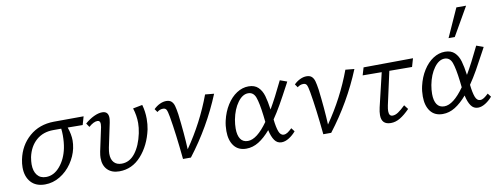

<svg xmlns="http://www.w3.org/2000/svg" viewBox="-60 -1022 3496 1341"><g transform="rotate(-10 1688.0 -351.5)"><path d="M35 -136Q35 -162 41 -192Q61 -289 131.5 -350.5Q202 -412 306 -413L517 -414L500 -355L394 -356Q412 -304 412 -261Q412 -236 406 -206Q394 -151 360 -101.5Q326 -52 276 -22Q226 8 170 8Q105 8 70 -31.5Q35 -71 35 -136ZM101 -147Q101 -98 123 -70Q145 -42 186 -42Q242 -42 285 -93Q328 -144 343 -219Q351 -259 351 -308Q351 -335 348 -356H292Q219 -356 170.5 -313.5Q122 -271 106 -197Q101 -167 101 -147Z M583 -107Q583 -124 588 -151L624 -319Q626 -333 626 -340Q626 -365 606 -365Q579 -365 544 -334L526 -361Q557 -388 589.5 -403.5Q622 -419 649 -419Q693 -419 693 -371Q693 -361 689 -339L653 -168Q648 -141 648 -125Q648 -85 667.5 -63.5Q687 -42 722 -42Q779 -42 818.5 -93.5Q858 -145 876 -230Q884 -270 884 -302Q884 -355 867 -408L934 -421Q948 -373 948 -320Q948 -282 941 -246Q917 -136 852.5 -64Q788 8 697 8Q644 8 613.5 -22.5Q583 -53 583 -107Z M1110 -305Q1103 -345 1096 -357.5Q1089 -370 1072 -370Q1049 -370 1030 -354L1014 -377Q1034 -397 1057.5 -408Q1081 -419 1103 -419Q1127 -419 1140 -407Q1153 -395 1159 -374Q1165 -353 1171 -313Q1188 -173 1193 -61Q1309 -228 1379 -417L1442 -411Q1352 -191 1205 0H1149Q1131 -184 1110 -305Z M1481 -139Q1481 -177 1489 -212Q1503 -273 1533 -320.5Q1563 -368 1603 -394Q1643 -420 1687 -420Q1730 -420 1755 -396Q1780 -372 1791.5 -332.5Q1803 -293 1811 -234Q1854 -307 1910 -424L1960 -406L1950 -387Q1907 -306 1878 -255Q1849 -204 1820 -162Q1826 -106 1837.5 -75.5Q1849 -45 1872 -45Q1886 -45 1899.5 -54Q1913 -63 1931 -80L1950 -55Q1929 -30 1901.5 -12.5Q1874 5 1848 5Q1817 5 1798.5 -21.5Q1780 -48 1770 -95Q1728 -46 1686 -20Q1644 6 1598 6Q1541 6 1511 -33.5Q1481 -73 1481 -139ZM1548 -145Q1548 -97 1565.5 -71Q1583 -45 1618 -45Q1682 -45 1760 -155L1755 -200Q1744 -291 1729 -332Q1714 -373 1676 -373Q1636 -373 1602 -326.5Q1568 -280 1554 -208Q1548 -174 1548 -145Z M2105 -305Q2098 -345 2091 -357.5Q2084 -370 2067 -370Q2044 -370 2025 -354L2009 -377Q2029 -397 2052.5 -408Q2076 -419 2098 -419Q2122 -419 2135 -407Q2148 -395 2154 -374Q2160 -353 2166 -313Q2183 -173 2188 -61Q2304 -228 2374 -417L2437 -411Q2347 -191 2200 0H2144Q2126 -184 2105 -305Z M2557 -62Q2557 -86 2564 -116L2621 -356L2486 -357L2502 -411L2853 -414L2836 -355L2675 -356L2623 -120Q2618 -95 2618 -80Q2618 -44 2644 -44Q2663 -44 2684 -58Q2705 -72 2735 -101L2758 -71Q2722 -34 2689.5 -14.5Q2657 5 2623 5Q2557 5 2557 -62Z M2874 -139Q2874 -177 2882 -212Q2896 -273 2926 -320.5Q2956 -368 2996 -394Q3036 -420 3080 -420Q3123 -420 3148 -396Q3173 -372 3184.5 -332.5Q3196 -293 3204 -234Q3247 -307 3303 -424L3353 -406L3343 -387Q3300 -306 3271 -255Q3242 -204 3213 -162Q3219 -106 3230.5 -75.5Q3242 -45 3265 -45Q3279 -45 3292.5 -54Q3306 -63 3324 -80L3343 -55Q3322 -30 3294.5 -12.5Q3267 5 3241 5Q3210 5 3191.5 -21.5Q3173 -48 3163 -95Q3121 -46 3079 -20Q3037 6 2991 6Q2934 6 2904 -33.5Q2874 -73 2874 -139ZM3213 -711H3282L3166 -509H3122ZM2941 -145Q2941 -97 2958.5 -71Q2976 -45 3011 -45Q3075 -45 3153 -155L3148 -200Q3137 -291 3122 -332Q3107 -373 3069 -373Q3029 -373 2995 -326.5Q2961 -280 2947 -208Q2941 -174 2941 -145Z"/></g></svg>

Font: LXGW Bright GB
Style: Italic
Weight: 400
Italic angle: -12°
Designer: Christian Thalmann (Catharsis Fonts)
Foundry: LXGW / Christian Thalmann (Catharsis Fonts) / Fontworks Inc.
Version: Version 5.510